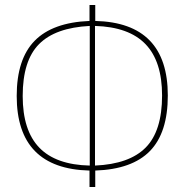

<svg xmlns="http://www.w3.org/2000/svg" viewBox="-20 -732 741 770"><path d="M362 -48V18H339V-48Q47 -55 47 -347Q47 -495 119 -568.5Q191 -642 339 -648V-712H362V-648Q653 -641 653 -349Q653 -200 581.5 -126.5Q510 -53 362 -48ZM630 -349Q630 -486 563.5 -555Q497 -624 361 -628V-68Q499 -74 564.5 -140.5Q630 -207 630 -349ZM340 -68V-628Q202 -621 136.5 -555Q71 -489 71 -347Q71 -209 137.5 -140Q204 -71 340 -68Z"/></svg>

Font: Fira Sans Condensed Thin
Style: Regular
Weight: 250
Width: 3
Designer: Carrois Corporate & Edenspiekermann AG
Foundry: Carrois Corporate GbR & Edenspiekermann AG
Version: Version 4.203